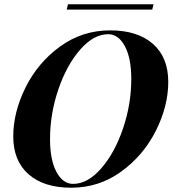

<svg xmlns="http://www.w3.org/2000/svg" viewBox="-20 -864 817 898"><path d="M495 -722Q623 -722 695 -659Q767 -596 767 -481Q767 -368 709 -252.5Q651 -137 547 -61.5Q443 14 313 14Q185 14 113.5 -49Q42 -112 42 -226Q42 -339 99.5 -455Q157 -571 261 -646.5Q365 -722 495 -722ZM214 -213Q214 -116 244 -60Q274 -4 322 -4Q390 -4 453 -76Q516 -148 555 -262Q594 -376 594 -495Q594 -592 564 -648Q534 -704 486 -704Q418 -704 355 -632Q292 -560 253 -446Q214 -332 214 -213ZM692 -819H292L298 -844H698Z"/></svg>

Font: Playfair Display SC
Style: Bold Italic
Weight: 700
Italic angle: -14°
Designer: Claus Eggers Sørensen
Foundry: Claus Eggers Sørensen
Version: Version 1.200; ttfautohint (v1.6)